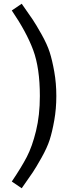

<svg xmlns="http://www.w3.org/2000/svg" viewBox="-20 -863 364 1026"><path d="M96 -843Q136 -786 154 -759.5Q172 -733 202 -679.5Q232 -626 245.5 -584Q259 -542 270 -480Q281 -418 281 -350Q281 -282 270 -220Q259 -158 245.5 -116Q232 -74 202 -20.5Q172 33 154 59.5Q136 86 96 143L43 107Q95 30 123.5 -25Q152 -80 172.5 -163.5Q193 -247 193 -350Q193 -499 157.5 -595Q122 -691 43 -807Z"/></svg>

Font: FiraGO Book
Style: Regular
Weight: 350
Designer: bBox Type
Foundry: bBox Type GmbH
Version: Version 1.001;PS 001.001;hotconv 1.0.88;makeotf.lib2.5.64775